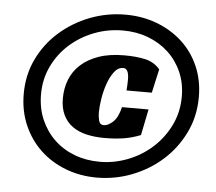

<svg xmlns="http://www.w3.org/2000/svg" viewBox="-49 -688 852 756"><g transform="rotate(5 377.5 -310.5)"><path d="M733 -337Q733 -260 701.5 -195.5Q670 -131 618 -84.5Q566 -38 499 -12Q432 14 360 14Q294 14 236.5 -8Q179 -30 136.5 -70Q94 -110 69.5 -166Q45 -222 45 -290Q45 -365 75.5 -428Q106 -491 158 -537Q210 -583 277 -609Q344 -635 418 -635Q485 -635 542.5 -613Q600 -591 642.5 -552Q685 -513 709 -458Q733 -403 733 -337ZM666 -333Q666 -386 646.5 -430Q627 -474 593 -505.5Q559 -537 513 -554.5Q467 -572 413 -572Q353 -572 299 -551Q245 -530 203.5 -493Q162 -456 137.5 -405Q113 -354 113 -294Q113 -239 132.5 -194Q152 -149 186 -116.5Q220 -84 266 -66.5Q312 -49 366 -49Q423 -49 477 -70Q531 -91 573 -129Q615 -167 640.5 -219Q666 -271 666 -333ZM519 -168Q487 -155 453 -149.5Q419 -144 376 -144Q338 -144 305.5 -151.5Q273 -159 249.5 -176Q226 -193 213 -220Q200 -247 200 -285Q200 -325 213.5 -359.5Q227 -394 255 -419.5Q283 -445 325.5 -460Q368 -475 427 -475Q475 -475 510 -467Q545 -459 568 -432L547 -338H447Q448 -350 448.5 -360Q449 -370 449 -381Q449 -425 427 -425Q406 -425 391 -405Q376 -385 366 -356.5Q356 -328 351 -296.5Q346 -265 346 -243Q346 -226 350 -210Q354 -194 370 -194Q386 -194 405.5 -211.5Q425 -229 435 -271H540Z"/></g></svg>

Font: Racing Sans One
Style: Regular
Weight: 400
Designer: Pablo Impallari, Rodrigo Fuenzalida
Foundry: Pablo Impallari, Rodrigo Fuenzalida
Version: Version 1.001; ttfautohint (v0.8) -G 200 -r 50